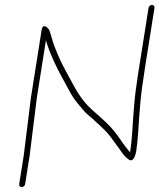

<svg xmlns="http://www.w3.org/2000/svg" viewBox="-20 -745 646 778"><path d="M129.4 -350 166.2 -582C172.2 -558.9 183.4 -529.6 199.7 -494C208.9 -474 218.8 -454.3 229.4 -435C240 -415.7 250.3 -396.7 260.4 -378C270.4 -359.3 280.7 -343.3 291.3 -330L317.8 -298.5C325.4 -289.5 334.2 -281 344.2 -273C354.3 -265 362.8 -257.3 369.6 -250C377.9 -243.3 385.4 -236.3 392.3 -229C405.9 -217.1 418.3 -203.6 429.4 -188.5C434 -182.2 438.4 -176.2 442.5 -170.5C446.6 -164.8 451.3 -158.5 456.5 -151.5C461.7 -144.5 467.9 -135.8 475.2 -125.4C482.4 -114.9 491.5 -105.8 502.5 -98C509.1 -93.3 515.1 -94.5 520.6 -101.5C526 -108.5 530 -119.7 532.4 -135C534.8 -150.3 537.3 -174.7 539.9 -208L543.2 -260C544.6 -277.3 546.5 -301 548.9 -331C551.3 -361 557.8 -409.2 568.3 -475.5L605.9 -713C606.5 -716.3 605.7 -719.2 603.8 -721.5C601.8 -723.8 599.2 -725 595.8 -725C592.5 -725 589.5 -723.8 586.8 -721.5C584.1 -719.2 582.5 -716.3 581.9 -713L539.2 -443.2C531.4 -394 526.1 -351.1 523.3 -314.5C521.8 -294.2 520.3 -275.3 518.9 -258L515.6 -206C513.2 -174 510.4 -147.7 507.1 -127C506.7 -128.3 505.1 -130.3 502.6 -133C500 -135.7 496.4 -140.2 491.7 -146.5C487 -152.8 482 -159.7 476.4 -167C453.8 -201.4 432 -228.2 411.2 -247.5C403.6 -254.5 395.9 -261.7 388.1 -269C380.3 -276.3 371.6 -284 362.2 -292C330.4 -319.1 303.6 -352.5 282.1 -392C272.3 -410 259.6 -433.3 244.1 -461.8C228.7 -490.3 214.5 -521.2 201.8 -554.5C197.1 -566.8 193.1 -579.2 189.7 -591.5C186.3 -603.8 182.7 -615 179 -625L172.1 -632C168.2 -636.7 163.9 -639 159.2 -639C154.5 -639 151.2 -634.7 149.1 -626L105.4 -350L75.9 -113L57.8 1C57.3 4.3 58 7.2 60 9.5C62 11.8 64.6 13 67.9 13C71.3 13 74.3 11.8 77 9.5C79.7 7.2 81.3 4.3 81.8 1L99.9 -113Z"/></svg>

Font: Proton
Style: SeBdIt
Weight: 500
Version: Version 1.017